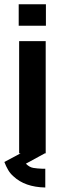

<svg xmlns="http://www.w3.org/2000/svg" viewBox="-30 -710 290 889"><path d="M58.6 -519.5H181.6V0H177.7L89.8 47.9Q106.4 64.5 124 67.4Q141.6 70.3 166 71.3Q168.9 71.3 172.4 71.3Q175.8 71.3 179.7 71.3V158.2Q85 156.2 32.2 106.4Q17.6 93.8 7.8 77.1Q-2 60.5 -9.8 40L65.4 0H58.6ZM56.6 -690.4H182.6V-590.8H56.6Z"/></svg>

Font: Dinish
Style: Bold
Weight: 700
Designer: Bert Driehuis
Foundry: Playbeing
Version: Version 3.006; git-39231f3c-release